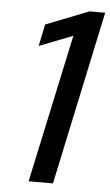

<svg xmlns="http://www.w3.org/2000/svg" viewBox="-52 -735 443 770"><g transform="rotate(5 170.0 -350.0)"><path d="M93 0 221 -597 86 -544 104 -632 277 -700H340L191 0Z"/></g></svg>

Font: Red Hat Display Medium
Style: Italic
Weight: 500
Italic angle: -12°
Designer: Pentagram, MCKL
Foundry: Pentagram, MCKL
Version: Version 1.023; ttfautohint (v1.8.3)